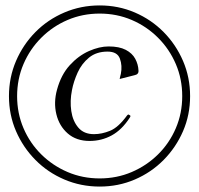

<svg xmlns="http://www.w3.org/2000/svg" viewBox="-20 -680 733 707"><path d="M347 7Q278 7 217 -19Q156 -45 110.5 -91Q65 -137 39 -197Q13 -257 13 -326Q13 -395 39 -455.5Q65 -516 110.5 -562Q156 -608 217 -634Q278 -660 347 -660Q416 -660 476.5 -634Q537 -608 582.5 -562Q628 -516 654 -455.5Q680 -395 680 -326Q680 -257 654 -197Q628 -137 582.5 -91Q537 -45 476.5 -19Q416 7 347 7ZM347 -23Q410 -23 465 -46.5Q520 -70 562 -111.5Q604 -153 627.5 -208Q651 -263 651 -326Q651 -389 627.5 -444Q604 -499 562 -541Q520 -583 465 -606.5Q410 -630 347 -630Q284 -630 229 -606.5Q174 -583 132 -541Q90 -499 66.5 -444Q43 -389 43 -326Q43 -263 66.5 -208Q90 -153 132 -111.5Q174 -70 229 -46.5Q284 -23 347 -23ZM310 -161Q261 -161 229.5 -188.5Q198 -216 187.5 -259.5Q177 -303 190 -350Q205 -405 237 -440Q269 -475 307.5 -492Q346 -509 380 -509Q419 -509 443 -496.5Q467 -484 478 -463.5Q489 -443 490 -420Q491 -406 475 -403L424 -390Q422 -389 421 -389.5Q420 -390 421 -391Q421 -393 422.5 -398Q424 -403 425 -408Q431 -438 421.5 -464Q412 -490 376 -490Q335 -490 308 -468Q281 -446 266 -413Q251 -380 245 -348Q237 -308 242.5 -271Q248 -234 268.5 -210Q289 -186 326 -186Q355 -186 385.5 -198.5Q416 -211 448 -255Q451 -259 454 -258L459 -255Q462 -253 458 -247Q429 -202 391.5 -181.5Q354 -161 310 -161Z"/></svg>

Font: Young Serif Light
Style: Italic
Weight: 300
Italic angle: -10.979°
Designer: Bastien Sozeau
Foundry: NBR — Bastien Sozeau
Version: Version 5.001